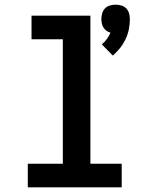

<svg xmlns="http://www.w3.org/2000/svg" viewBox="-20 -802 640 822"><path d="M463 -564 416 -612Q428 -622 437.5 -635Q447 -648 453 -662Q443 -665 435.5 -670.5Q428 -676 423 -684Q418 -692 416 -701.5Q414 -711 414 -721Q414 -733 417.5 -745Q421 -757 429.5 -766Q438 -775 450.5 -778.5Q463 -782 475 -782Q487 -782 499.5 -778.5Q512 -775 520.5 -766Q529 -757 532.5 -745Q536 -733 536 -721Q536 -698 531.5 -676Q527 -654 517.5 -634Q508 -614 494 -596.5Q480 -579 463 -564ZM99 0V-101H249V-634H115V-735H367V-101H501V0Z"/></svg>

Font: Iosevka Curly Extended
Style: Bold
Weight: 700
Width: 7
Monospace: yes
Designer: Belleve Invis
Foundry: Belleve Invis
Version: Version 11.1.0; ttfautohint (v1.8.3)